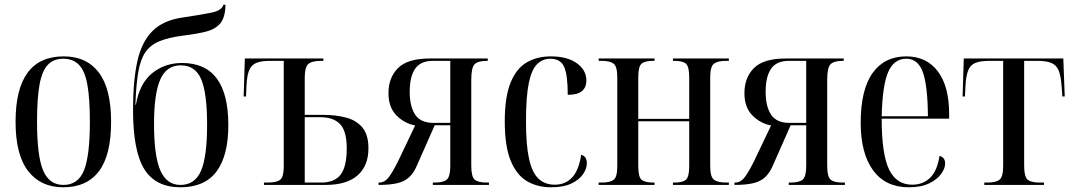

<svg xmlns="http://www.w3.org/2000/svg" viewBox="-20 -784 4549 814"><path d="M248 10Q153 10 99.5 -58.5Q46 -127 46 -268Q46 -545 250 -545Q347 -545 399 -476.5Q451 -408 451 -268Q451 -126 399.5 -58Q348 10 248 10ZM249 0Q311 0 336 -61.5Q361 -123 361 -268Q361 -366 350.5 -424.5Q340 -483 315 -509Q290 -535 248 -535Q207 -535 182.5 -509Q158 -483 147.5 -424.5Q137 -366 137 -268Q137 -122 163 -61Q189 0 249 0Z M745 10Q640 10 592 -66.5Q544 -143 544 -319Q544 -442 562.5 -525Q581 -608 627.5 -653.5Q674 -699 756 -710Q837 -722 879 -731Q921 -740 927 -764H936Q935 -710 914 -685Q893 -660 853.5 -650Q814 -640 756 -633Q694 -625 655.5 -609Q617 -593 596 -562Q575 -531 566 -477.5Q557 -424 554 -340H556Q572 -431 625.5 -474Q679 -517 752 -517Q948 -517 948 -254Q948 -124 898 -57Q848 10 745 10ZM745 0Q806 0 832 -59.5Q858 -119 858 -255Q858 -389 833 -448Q808 -507 746 -507Q686 -507 659.5 -447Q633 -387 633 -259Q633 -122 660 -61Q687 0 745 0Z M1099 0V-10H1114Q1153 -10 1168 -22Q1183 -34 1183 -79V-526H1125Q1088 -526 1067 -517.5Q1046 -509 1036.5 -486.5Q1027 -464 1025 -421L1023 -375H1013L1018 -536H1351V-526H1341Q1302 -526 1287 -512.5Q1272 -499 1272 -455V-297H1350Q1402 -297 1445.5 -286Q1489 -275 1515.5 -244.5Q1542 -214 1542 -155Q1542 -81 1496 -40.5Q1450 0 1360 0ZM1342 -10Q1398 -10 1424 -43.5Q1450 -77 1450 -155Q1450 -228 1422 -257.5Q1394 -287 1339 -287H1272V-10Z M1585 0V-10H1588Q1610 -10 1626.5 -30.5Q1643 -51 1667 -99L1740 -252Q1694 -261 1660.5 -295Q1627 -329 1627 -389Q1627 -455 1667.5 -495.5Q1708 -536 1802 -536H2048V-526H2044Q2007 -526 1992.5 -512Q1978 -498 1978 -446V-81Q1978 -35 1992.5 -22.5Q2007 -10 2044 -10H2053V0H1815V-10H1824Q1859 -10 1874 -22.5Q1889 -35 1889 -81V-253H1823L1747 -81Q1734 -51 1715 -33Q1696 -15 1665 -7.5Q1634 0 1585 0ZM1818 -263H1889V-526H1815Q1763 -526 1740 -492.5Q1717 -459 1717 -395Q1717 -333 1740 -298Q1763 -263 1818 -263Z M2316 10Q2258 10 2214 -16Q2170 -42 2145 -103Q2120 -164 2120 -269Q2120 -374 2145 -434.5Q2170 -495 2214 -520Q2258 -545 2315 -545Q2385 -545 2425.5 -516Q2466 -487 2466 -442Q2466 -414 2447.5 -398Q2429 -382 2387 -382Q2387 -467 2371.5 -501Q2356 -535 2313 -535Q2281 -535 2257.5 -512.5Q2234 -490 2222 -432.5Q2210 -375 2210 -269Q2210 -169 2223 -110.5Q2236 -52 2263 -26.5Q2290 -1 2332 -1Q2377 -1 2405.5 -31.5Q2434 -62 2444 -128Q2468 -121 2468 -92Q2468 -70 2452.5 -46.5Q2437 -23 2403.5 -6.5Q2370 10 2316 10Z M2518 0V-10H2531Q2566 -10 2581.5 -21.5Q2597 -33 2597 -80V-456Q2597 -502 2581.5 -514Q2566 -526 2531 -526H2518V-536H2755V-526H2748Q2714 -526 2700 -514Q2686 -502 2686 -456V-280H2902V-456Q2902 -502 2888 -514Q2874 -526 2839 -526H2833V-536H3070V-526H3058Q3023 -526 3007 -514Q2991 -502 2991 -456V-80Q2991 -34 3007 -22Q3023 -10 3059 -10H3070V0H2833V-10H2839Q2874 -10 2888 -22Q2902 -34 2902 -80V-270H2686V-80Q2686 -33 2700.5 -21.5Q2715 -10 2750 -10H2755V0Z M3094 0V-10H3097Q3119 -10 3135.5 -30.5Q3152 -51 3176 -99L3249 -252Q3203 -261 3169.5 -295Q3136 -329 3136 -389Q3136 -455 3176.5 -495.5Q3217 -536 3311 -536H3557V-526H3553Q3516 -526 3501.5 -512Q3487 -498 3487 -446V-81Q3487 -35 3501.5 -22.5Q3516 -10 3553 -10H3562V0H3324V-10H3333Q3368 -10 3383 -22.5Q3398 -35 3398 -81V-253H3332L3256 -81Q3243 -51 3224 -33Q3205 -15 3174 -7.5Q3143 0 3094 0ZM3327 -263H3398V-526H3324Q3272 -526 3249 -492.5Q3226 -459 3226 -395Q3226 -333 3249 -298Q3272 -263 3327 -263Z M3833 10Q3734 10 3681.5 -62Q3629 -134 3629 -263Q3629 -404 3679.5 -474.5Q3730 -545 3822 -545Q3908 -545 3956 -481.5Q4004 -418 4004 -301V-281H3718Q3718 -129 3749.5 -65Q3781 -1 3847 -1Q3894 -1 3924 -31Q3954 -61 3963 -123Q3987 -117 3987 -91Q3987 -70 3970 -46.5Q3953 -23 3919 -6.5Q3885 10 3833 10ZM3914 -291Q3913 -421 3892.5 -478Q3872 -535 3822 -535Q3770 -535 3745.5 -478.5Q3721 -422 3718 -291Z M4153 0V-10H4166Q4203 -10 4218 -22.5Q4233 -35 4233 -81V-526H4175Q4137 -526 4115.5 -517.5Q4094 -509 4084.5 -485Q4075 -461 4073 -416L4071 -375H4061L4066 -536H4488L4494 -375H4484L4481 -416Q4478 -461 4468.5 -484.5Q4459 -508 4437.5 -517Q4416 -526 4379 -526H4322V-81Q4322 -35 4336.5 -22.5Q4351 -10 4388 -10H4406V0Z"/></svg>

Font: Noto Serif Display Condensed
Style: Regular
Weight: 400
Width: 3
Designer: Monotype Design Team
Foundry: Monotype Imaging Inc.
Version: Version 2.009